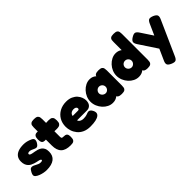

<svg xmlns="http://www.w3.org/2000/svg" viewBox="85 -1706 2913 2913"><g transform="rotate(-45 1541.0 -249.5)"><path d="M219 18Q191 18 156.5 11.5Q122 5 89.5 -7.5Q57 -20 36 -37Q15 -54 15 -76Q15 -86 19.5 -98.5Q24 -111 32 -126Q40 -141 52 -158Q59 -168 68.5 -173Q78 -178 91 -178Q109 -178 126 -170.5Q143 -163 160 -153.5Q177 -144 195.5 -136.5Q214 -129 235 -129Q254 -129 263.5 -133Q273 -137 273 -145Q273 -153 266.5 -158Q260 -163 248.5 -166.5Q237 -170 222 -173Q207 -176 190 -180Q173 -184 155 -190Q132 -197 110 -208.5Q88 -220 70.5 -239Q53 -258 42.5 -285Q32 -312 32 -351Q32 -403 56 -438Q80 -473 127 -491Q174 -509 243 -509Q260 -509 277 -507Q294 -505 311.5 -501Q329 -497 346.5 -490.5Q364 -484 382 -476Q419 -460 420 -431.5Q421 -403 399 -372Q387 -353 374.5 -343.5Q362 -334 349 -334Q333 -334 314 -343Q295 -352 274 -361Q253 -370 232 -370Q220 -370 211.5 -367.5Q203 -365 199 -360.5Q195 -356 195 -350Q195 -339 202.5 -332.5Q210 -326 222.5 -322Q235 -318 251.5 -315Q268 -312 287 -309Q313 -305 340.5 -296.5Q368 -288 391 -272Q414 -256 428 -228Q442 -200 442 -155Q442 -70 385.5 -26Q329 18 219 18Z M743 9Q690 9 651 -3Q612 -15 586.5 -40Q561 -65 548.5 -103Q536 -141 536 -192V-580Q536 -603 540 -622.5Q544 -642 563 -654.5Q582 -667 627 -667Q671 -667 690 -653.5Q709 -640 713 -619Q717 -598 717 -576V-201Q717 -190 718.5 -182.5Q720 -175 723 -171Q726 -167 731 -165Q736 -163 744 -163Q770 -163 790.5 -159Q811 -155 822.5 -138Q834 -121 834 -81Q834 -36 820 -17Q806 2 785 5.5Q764 9 743 9ZM515 -493H632L770 -498Q792 -498 812.5 -494Q833 -490 846.5 -471Q860 -452 860 -406Q860 -364 846.5 -345Q833 -326 812.5 -321Q792 -316 769 -316L642 -319H511Q477 -321 464 -341Q451 -361 451 -407Q451 -450 467 -471.5Q483 -493 515 -493Z M1158 20Q1083 20 1031 -4.5Q979 -29 947 -68.5Q915 -108 900 -154Q885 -200 885 -243Q885 -322 920 -382Q955 -442 1017 -476Q1079 -510 1159 -510Q1221 -510 1265 -490Q1309 -470 1336.5 -439Q1364 -408 1377 -373Q1390 -338 1390 -308Q1390 -251 1362 -221Q1334 -191 1290 -191H1077Q1081 -175 1093.5 -163.5Q1106 -152 1125 -145.5Q1144 -139 1166 -139Q1188 -139 1205 -141.5Q1222 -144 1234.5 -148Q1247 -152 1257.5 -156Q1268 -160 1276.5 -162.5Q1285 -165 1293 -165Q1311 -165 1326 -153Q1341 -141 1353 -117Q1360 -104 1363 -92.5Q1366 -81 1366 -71Q1366 -41 1341.5 -21Q1317 -1 1271 9.5Q1225 20 1158 20ZM1077 -285H1189Q1203 -285 1209.5 -291Q1216 -297 1216 -309Q1216 -322 1208.5 -331Q1201 -340 1188 -344.5Q1175 -349 1157 -349Q1133 -349 1115 -339.5Q1097 -330 1087.5 -315.5Q1078 -301 1077 -285Z M1841 7Q1796 7 1774.5 -8Q1753 -23 1754 -42H1768Q1763 -35 1748.5 -23.5Q1734 -12 1710 -2.5Q1686 7 1651 7Q1606 7 1564.5 -13.5Q1523 -34 1490.5 -70Q1458 -106 1439 -151.5Q1420 -197 1420 -247Q1420 -296 1439 -341Q1458 -386 1491 -421.5Q1524 -457 1565 -477.5Q1606 -498 1651 -498Q1685 -498 1708.5 -488Q1732 -478 1746.5 -466Q1761 -454 1766 -446H1755Q1754 -471 1775.5 -485Q1797 -499 1842 -499Q1887 -499 1905.5 -485.5Q1924 -472 1928 -451Q1932 -430 1932 -408V-83Q1932 -61 1928 -40Q1924 -19 1905.5 -6Q1887 7 1841 7ZM1676 -174Q1695 -174 1710.5 -184Q1726 -194 1735.5 -210.5Q1745 -227 1745 -246Q1745 -266 1735.5 -282Q1726 -298 1710 -308Q1694 -318 1674 -318Q1654 -318 1637.5 -308Q1621 -298 1611 -281.5Q1601 -265 1601 -245Q1601 -226 1611.5 -210Q1622 -194 1639 -184Q1656 -174 1676 -174Z M2208 7Q2163 7 2121.5 -13.5Q2080 -34 2047.5 -69.5Q2015 -105 1996 -151Q1977 -197 1977 -247Q1977 -295 1996 -340Q2015 -385 2048 -420.5Q2081 -456 2122.5 -477Q2164 -498 2208 -498Q2256 -498 2291 -477.5Q2326 -457 2349 -422Q2372 -387 2383.5 -342Q2395 -297 2396 -249Q2397 -200 2386 -154.5Q2375 -109 2352 -72.5Q2329 -36 2293.5 -14.5Q2258 7 2208 7ZM2232 -173Q2251 -173 2267 -183Q2283 -193 2293 -209.5Q2303 -226 2303 -245Q2303 -265 2293.5 -281Q2284 -297 2268 -307Q2252 -317 2231 -317Q2211 -317 2194.5 -307.5Q2178 -298 2168.5 -281.5Q2159 -265 2159 -245Q2159 -226 2169 -209.5Q2179 -193 2196 -183Q2213 -173 2232 -173ZM2396 8Q2356 8 2336 -4Q2316 -16 2309 -42V-637Q2309 -659 2311.5 -680Q2314 -701 2332 -714.5Q2350 -728 2395 -728Q2441 -728 2459.5 -715Q2478 -702 2482 -681.5Q2486 -661 2486 -638V-83Q2486 -61 2482 -40Q2478 -19 2459.5 -5.5Q2441 8 2396 8Z M2695 214Q2646 192 2638 165.5Q2630 139 2651 96L2894 -448Q2915 -495 2939 -504Q2963 -513 3013 -493Q3061 -471 3069.5 -446Q3078 -421 3059 -379L2814 170Q2794 217 2769.5 226.5Q2745 236 2695 214ZM2776 -6 2538 -366Q2512 -406 2517 -432.5Q2522 -459 2565 -486Q2612 -515 2637.5 -508.5Q2663 -502 2690 -461L2852 -216Z"/></g></svg>

Font: Fredoka Light
Style: Regular
Weight: 300
Designer: Ben Nathan
Foundry: Milena B. Brandão, Ben Nathan
Version: Version 2.001